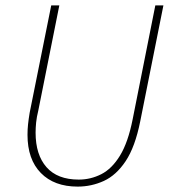

<svg xmlns="http://www.w3.org/2000/svg" viewBox="-20 -680 634 712"><path d="M268 12Q181 12 131.5 -38.5Q82 -89 82 -180Q82 -200 84 -219Q86 -238 90 -262L170 -660H200L122 -270Q116 -246 114 -226Q112 -206 112 -188Q112 -106 152.5 -60Q193 -14 272 -14Q316 -14 355.5 -34Q395 -54 425 -103Q455 -152 472 -238L556 -660H586L500 -230Q481 -135 446 -82.5Q411 -30 365 -9Q319 12 268 12Z"/></svg>

Font: Source Sans 3 ExtraLight
Style: Italic
Weight: 250
Italic angle: -11°
Designer: Paul D. Hunt
Foundry: Adobe
Version: Version 3.046;hotconv 1.0.118;makeotfexe 2.5.65603